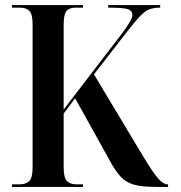

<svg xmlns="http://www.w3.org/2000/svg" viewBox="-20 -734 711 754"><path d="M27 0V-10H56Q82 -10 95 -23Q108 -36 108 -76V-639Q108 -678 95.5 -691Q83 -704 58 -704H27V-714H306V-704H277Q252 -704 241 -690.5Q230 -677 230 -638V-304L461 -605Q500 -657 500 -675Q500 -692 482 -698Q464 -704 405 -704V-714H609V-704Q586 -704 568.5 -698Q551 -692 531.5 -672Q512 -652 480 -611L349 -442L544 -117Q582 -54 602 -32Q622 -10 638 -10H640V0H592Q537 0 505.5 -9Q474 -18 453 -41Q432 -64 409 -107L275 -348L230 -288V-78Q230 -37 242.5 -23.5Q255 -10 281 -10H306V0Z"/></svg>

Font: Noto Serif Display Condensed SemiBold
Style: Regular
Weight: 600
Width: 3
Designer: Monotype Design Team
Foundry: Monotype Imaging Inc.
Version: Version 2.009